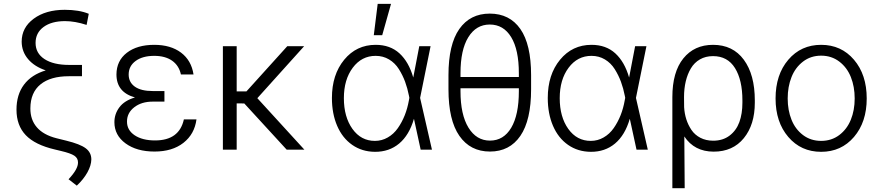

<svg xmlns="http://www.w3.org/2000/svg" viewBox="-20 -789 4644 1012"><path d="M447.8 -716.3 436.5 -657.7Q375 -677.7 322.8 -677.7Q251.5 -677.7 209.5 -646.7Q167.5 -615.7 167.5 -563Q167.5 -508.3 214.6 -477.5Q261.7 -446.8 344.2 -446.8H412.1V-387.2H342.8Q246.1 -387.2 193.4 -344.2Q140.6 -301.3 140.1 -218.3Q139.6 -158.2 174.1 -118.2Q208.5 -78.1 277.3 -60.5L330.1 -47.4Q401.9 -29.8 431.6 -7.6Q461.4 14.6 461.4 51.3Q460.9 83 440.7 119.6Q420.4 156.2 384.8 189.5L341.3 155.8Q392.1 102.1 391.1 66.9Q391.1 44.4 371.6 31.5Q352.1 18.6 301.8 6.8L269.5 -1Q164.6 -25.4 115.7 -76.7Q66.9 -127.9 66.9 -210.9Q66.9 -290 106.4 -342.8Q146 -395.5 221.2 -418Q161.6 -438 128.2 -477.3Q94.7 -516.6 94.2 -569.3Q94.2 -643.6 157.7 -690.4Q221.2 -737.3 321.3 -737.3Q397 -737.3 447.8 -716.3Z M846.7 -253.4H785.2Q725.6 -253.4 687.3 -223.4Q648.9 -193.4 649.4 -147.5Q649.4 -103 689.9 -75.9Q730.5 -48.8 797.4 -48.8Q924.8 -48.8 949.2 -159.7H1015.6Q1005.4 -82 946.8 -36.1Q888.2 9.8 794.4 9.8Q700.7 9.8 641.8 -33.2Q583 -76.2 583 -145Q583 -188.5 609.4 -223.6Q635.7 -258.8 691.4 -275.4Q593.8 -302.7 593.8 -396.5Q594.2 -468.8 648.4 -510.7Q702.6 -552.7 793 -552.7Q879.4 -552.7 934.1 -511.7Q988.8 -470.7 1000 -396.5H933.6Q923.3 -443.8 887 -469.2Q850.6 -494.6 793 -494.6Q731.9 -494.6 695.3 -468Q658.7 -441.4 658.2 -397.5Q657.7 -356 690.4 -332.5Q723.1 -309.1 785.2 -309.1H846.7Z M1227.5 -545.4V-307.1H1278.8L1494.1 -545.4H1583L1336.4 -271.5L1584.5 0H1491.2L1267.6 -243.7L1227.5 -244.1V0H1154.8V-545.4Z M1950.2 -603.5 1970.7 -768.6H2041L1994.6 -603.5ZM1956.1 11.2Q1888.2 10.7 1836.4 -25.4Q1784.7 -61.5 1757.1 -125.7Q1729.5 -189.9 1729.5 -272.5Q1729.5 -395.5 1794.2 -474.1Q1858.9 -552.7 1960 -552.7Q2036.6 -552.7 2085.7 -507.6Q2134.8 -462.4 2158.2 -380.4L2189.9 -545.4H2249.5L2194.3 -272.9L2256.8 0H2197.3L2162.1 -162.1H2161.6Q2136.7 -76.7 2084 -32.5Q2031.2 11.7 1956.1 11.2ZM2137.7 -273.4 2135.7 -283.7Q2127.9 -323.7 2115.2 -358.2Q2102.5 -392.6 2082.3 -424.8Q2062 -457 2030.5 -475.8Q1999 -494.6 1960 -494.6Q1886.2 -494.6 1839.4 -432.1Q1792.5 -369.6 1792.5 -271.5Q1792.5 -172.9 1837.6 -109.6Q1882.8 -46.4 1956.1 -46.4Q1992.7 -46.4 2023.9 -64.5Q2055.2 -82.5 2076.9 -113.5Q2098.6 -144.5 2113.3 -181.4Q2127.9 -218.3 2135.3 -260.3Z M2779.3 -392.6V-318.4Q2779.3 -155.3 2722.7 -72.8Q2666 9.8 2562.5 9.8Q2459 9.8 2401.4 -72.8Q2343.8 -155.3 2343.8 -318.4V-392.6Q2343.8 -554.7 2400.9 -636Q2458 -717.3 2561.5 -717.3Q2666 -717.3 2722.7 -636.2Q2779.3 -555.2 2779.3 -392.6ZM2407.2 -383.3H2714.8V-402.8Q2714.8 -526.9 2674.3 -593.3Q2633.8 -659.7 2561.5 -659.7Q2489.7 -659.7 2448.5 -593Q2407.2 -526.4 2407.2 -402.8ZM2714.8 -308.1V-323.7H2407.2V-308.1Q2407.2 -184.6 2449.2 -116.2Q2491.2 -47.9 2562.5 -47.9Q2634.3 -47.9 2674.6 -115.7Q2714.8 -183.6 2714.8 -308.1Z M3093.8 11.2Q3025.9 10.7 2974.1 -25.4Q2922.4 -61.5 2894.8 -125.7Q2867.2 -189.9 2867.2 -272.5Q2867.2 -395.5 2931.9 -474.1Q2996.6 -552.7 3097.7 -552.7Q3174.3 -552.7 3223.4 -507.6Q3272.5 -462.4 3295.9 -380.4L3327.6 -545.4H3387.2L3332 -272.9L3394.5 0H3335L3299.8 -162.1H3299.3Q3274.4 -76.7 3221.7 -32.5Q3168.9 11.7 3093.8 11.2ZM3275.4 -273.4 3273.4 -283.7Q3265.6 -323.7 3252.9 -358.2Q3240.2 -392.6 3220 -424.8Q3199.7 -457 3168.2 -475.8Q3136.7 -494.6 3097.7 -494.6Q3023.9 -494.6 2977.1 -432.1Q2930.2 -369.6 2930.2 -271.5Q2930.2 -172.9 2975.3 -109.6Q3020.5 -46.4 3093.8 -46.4Q3130.4 -46.4 3161.6 -64.5Q3192.9 -82.5 3214.6 -113.5Q3236.3 -144.5 3251 -181.4Q3265.6 -218.3 3272.9 -260.3Z M3523.9 203.1V-276.9Q3523.9 -409.7 3581.8 -481.2Q3639.6 -552.7 3738.3 -552.7Q3842.8 -552.7 3900.6 -474.1Q3958.5 -395.5 3958.5 -259.8V-247.6Q3958.5 -131.8 3900.6 -60.8Q3842.8 10.3 3741.7 10.3Q3640.1 10.3 3586.9 -69.8L3588.9 203.1ZM3585.9 -224.1Q3587.9 -190.4 3597.4 -160.4Q3606.9 -130.4 3624.5 -104.2Q3642.1 -78.1 3671.6 -62.7Q3701.2 -47.4 3739.3 -47.4Q3790 -47.4 3825.4 -74.2Q3860.8 -101.1 3877 -145.3Q3893.1 -189.5 3893.1 -247.6V-259.8Q3893.1 -367.2 3854 -430.2Q3814.9 -493.2 3738.3 -493.2Q3699.2 -493.2 3669.4 -476.1Q3639.6 -459 3621.6 -428.7Q3603.5 -398.4 3594.5 -360.1Q3585.4 -321.8 3585.4 -277.3Z M4067.9 -270Q4067.9 -395.5 4135 -474.1Q4202.1 -552.7 4308.1 -552.7Q4414.1 -552.7 4481.2 -474.1Q4548.3 -395.5 4548.3 -270Q4548.3 -145.5 4481.2 -67.1Q4414.1 11.2 4308.1 11.2Q4202.1 11.2 4135 -67.1Q4067.9 -145.5 4067.9 -270ZM4212.6 -77.1Q4253.4 -46.4 4308.1 -46.4Q4362.8 -46.4 4403.6 -77.1Q4444.3 -107.9 4464.6 -158Q4484.9 -208 4484.9 -270Q4484.9 -332 4464.8 -382.6Q4444.8 -433.1 4403.8 -464.4Q4362.8 -495.6 4308.1 -495.6Q4253.4 -495.6 4212.6 -464.4Q4171.9 -433.1 4151.9 -382.6Q4131.8 -332 4131.8 -270Q4131.8 -208 4151.9 -158Q4171.9 -107.9 4212.6 -77.1Z"/></svg>

Font: Interop Light
Style: Regular
Weight: 300
Designer: Rasmus Andersson, Google, Jang Haemin
Foundry: jhaemin
Version: Version 1.007